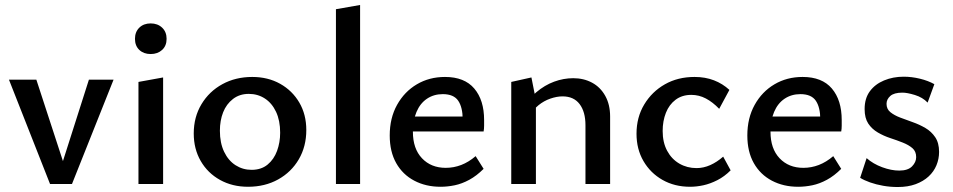

<svg xmlns="http://www.w3.org/2000/svg" viewBox="-20 -739 3828 771"><path d="M181 0 16 -419H126L254 -27H212L337 -419H436L269 0Z M536 0V-410L635 -428V0ZM585 -522Q557 -522 539.5 -538.5Q522 -555 522 -583Q522 -611 539.5 -628Q557 -645 585 -645Q613 -645 631 -628Q649 -611 649 -583Q649 -555 631 -538.5Q613 -522 585 -522Z M976 11Q913 11 863.5 -16.5Q814 -44 786 -92.5Q758 -141 758 -203Q758 -269 789 -320.5Q820 -372 873 -401Q926 -430 993 -430Q1056 -430 1105 -402.5Q1154 -375 1182 -327Q1210 -279 1210 -217Q1210 -151 1180 -99.5Q1150 -48 1097 -18.5Q1044 11 976 11ZM990 -57Q1029 -57 1054.5 -78Q1080 -99 1092.5 -133Q1105 -167 1105 -206Q1105 -255 1088.5 -290Q1072 -325 1043.5 -343.5Q1015 -362 979 -362Q942 -362 915.5 -341.5Q889 -321 876 -288Q863 -255 863 -214Q863 -165 880 -129.5Q897 -94 926 -75.5Q955 -57 990 -57Z M1329 0V-702L1426 -719V0Z M1749 11Q1690 11 1643.5 -13.5Q1597 -38 1571 -84Q1545 -130 1545 -195Q1545 -265 1574.5 -318Q1604 -371 1654 -400.5Q1704 -430 1767 -430Q1845 -430 1884.5 -383.5Q1924 -337 1924 -257Q1924 -247 1924 -234.5Q1924 -222 1922 -211H1838V-259Q1838 -308 1820 -334.5Q1802 -361 1758 -361Q1722 -361 1694.5 -342.5Q1667 -324 1652.5 -289.5Q1638 -255 1638 -210Q1638 -142 1674.5 -103.5Q1711 -65 1770 -65Q1802 -65 1832 -76.5Q1862 -88 1890 -112L1922 -61Q1894 -33 1864.5 -17Q1835 -1 1806 5Q1777 11 1749 11ZM1595 -211 1606 -271H1910V-211Z M2331 0V-236Q2331 -290 2307.5 -321Q2284 -352 2239 -352Q2216 -352 2190 -343Q2164 -334 2142.5 -316.5Q2121 -299 2106 -272L2074 -297Q2100 -340 2133.5 -368.5Q2167 -397 2205 -411Q2243 -425 2282 -425Q2324 -425 2357.5 -407Q2391 -389 2410.5 -354Q2430 -319 2430 -271V0ZM2033 0V-410L2114 -428L2132 -337V0Z M2751 11Q2689 11 2640.5 -16.5Q2592 -44 2564 -92Q2536 -140 2536 -202Q2536 -268 2567 -319.5Q2598 -371 2650 -400.5Q2702 -430 2769 -430Q2812 -430 2847 -416.5Q2882 -403 2909 -378L2868 -302Q2842 -329 2814.5 -343.5Q2787 -358 2756 -358Q2719 -358 2693 -338.5Q2667 -319 2654 -286Q2641 -253 2641 -213Q2641 -167 2659 -133.5Q2677 -100 2708 -82Q2739 -64 2777 -64Q2805 -64 2832 -76Q2859 -88 2884 -110L2914 -55Q2889 -30 2860.5 -15.5Q2832 -1 2804.5 5Q2777 11 2751 11Z M3185 11Q3126 11 3079.5 -13.5Q3033 -38 3007 -84Q2981 -130 2981 -195Q2981 -265 3010.5 -318Q3040 -371 3090 -400.5Q3140 -430 3203 -430Q3281 -430 3320.5 -383.5Q3360 -337 3360 -257Q3360 -247 3360 -234.5Q3360 -222 3358 -211H3274V-259Q3274 -308 3256 -334.5Q3238 -361 3194 -361Q3158 -361 3130.5 -342.5Q3103 -324 3088.5 -289.5Q3074 -255 3074 -210Q3074 -142 3110.5 -103.5Q3147 -65 3206 -65Q3238 -65 3268 -76.5Q3298 -88 3326 -112L3358 -61Q3330 -33 3300.5 -17Q3271 -1 3242 5Q3213 11 3185 11ZM3031 -211 3042 -271H3346V-211Z M3585 12Q3555 12 3526.5 7Q3498 2 3474 -6.5Q3450 -15 3434 -25L3460 -104Q3486 -81 3522.5 -67.5Q3559 -54 3591 -54Q3626 -54 3642.5 -71Q3659 -88 3659 -108Q3659 -131 3644 -144Q3629 -157 3605 -166.5Q3581 -176 3555 -184.5Q3529 -193 3505 -207Q3481 -221 3466.5 -243Q3452 -265 3452 -301Q3452 -344 3473 -372.5Q3494 -401 3530 -416Q3566 -431 3609 -431Q3641 -431 3674 -423Q3707 -415 3732 -401L3705 -327Q3685 -348 3654 -357.5Q3623 -367 3604 -367Q3570 -367 3555 -353.5Q3540 -340 3540 -322Q3540 -301 3555.5 -288.5Q3571 -276 3594.5 -267Q3618 -258 3645 -248.5Q3672 -239 3696 -225Q3720 -211 3735.5 -188Q3751 -165 3751 -129Q3751 -101 3740.5 -75.5Q3730 -50 3709 -30.5Q3688 -11 3657 0.5Q3626 12 3585 12Z"/></svg>

Font: Ysabeau Office SemiBold
Style: Regular
Weight: 600
Designer: Christian Thalmann (Catharsis Fonts)
Version: Version 2.001;gftools[0.9.30]; featfreeze: tnum,lnum,ss02